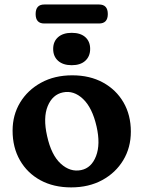

<svg xmlns="http://www.w3.org/2000/svg" viewBox="-20 -821 638 854"><path d="M301.5 -486Q379.5 -486 438 -454Q496.5 -422 529.2 -365.8Q562 -309.5 562 -235.5Q562 -164.5 528.2 -108.5Q494.5 -52.5 434.8 -20Q375 12.5 296.5 12.5Q218.5 12.5 160 -19.2Q101.5 -51 68.8 -108Q36 -165 36 -240Q36 -309.5 69.5 -365Q103 -420.5 162.8 -453.2Q222.5 -486 301.5 -486ZM341 -64.5Q387 -74 407.2 -126.8Q427.5 -179.5 409.5 -258.5Q390.5 -342 349.2 -381Q308 -420 260 -410Q213.5 -400.5 192.2 -349Q171 -297.5 189.5 -216Q208 -131.5 250.2 -93Q292.5 -54.5 341 -64.5ZM299 -531Q260.5 -531 238.5 -550.5Q216.5 -570 216.5 -603.5Q216.5 -636.5 238.5 -655.8Q260.5 -675 299 -675Q338 -675 359.5 -655.8Q381 -636.5 381 -603.5Q381 -570.5 359.5 -550.8Q338 -531 299 -531ZM138.5 -758.5Q138.5 -801 177 -801H420.5Q459.5 -801 459.5 -758.5Q459.5 -716.5 420.5 -716.5H177Q138.5 -716.5 138.5 -758.5Z"/></svg>

Font: Fraunces 9pt SuperSoft SemiBold
Style: Regular
Weight: 600
Version: Version 1.000;[0bf87f6ff]